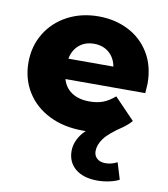

<svg xmlns="http://www.w3.org/2000/svg" viewBox="-87 -624 815 933"><g transform="rotate(10 321.0 -157.5)"><path d="M612 -223H218Q230 -181 264.5 -158.5Q299 -136 351 -136Q390 -136 418.5 -147Q447 -158 476 -183L576 -79Q560 -60 535 -42Q470 1 446.5 33Q423 65 423 96Q423 119 438.5 132.5Q454 146 480 146Q510 146 538 131L563 213Q545 223 515 229.5Q485 236 456 236Q387 236 347.5 203.5Q308 171 308 115Q308 87 321.5 59Q335 31 359 9H345Q250 9 178 -27Q106 -63 66.5 -127Q27 -191 27 -272Q27 -352 65.5 -415.5Q104 -479 172 -515Q240 -551 325 -551Q406 -551 472 -517.5Q538 -484 576.5 -420.5Q615 -357 615 -270Q615 -268 612 -223ZM215 -323H437Q429 -366 399.5 -391Q370 -416 326 -416Q282 -416 252.5 -391Q223 -366 215 -323Z"/></g></svg>

Font: CMG Sans ExtraBold
Style: Regular
Weight: 800
Designer: Julieta Ulanovsky
Foundry: Julieta Ulanovsky
Version: Version 7.200